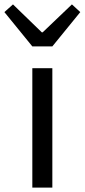

<svg xmlns="http://www.w3.org/2000/svg" viewBox="-55 -853 385 873"><path d="M92 0H183V-543H92ZM92 -642H183L310 -798L272 -833L139 -706H135L4 -833L-35 -798Z"/></svg>

Font: Noto Sans CJK SC Regular
Style: Regular
Weight: 400
Designer: Ryoko NISHIZUKA (kana & ideographs); Paul D. Hunt (Latin, Greek & Cyrillic); Wenlong ZHANG (bopomofo); Sandoll Communica
Foundry: Adobe Systems Incorporated
Version: Version 1.004;PS 1.004;hotconv 1.0.82;makeotf.lib2.5.63406